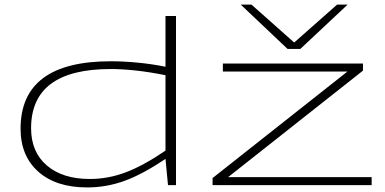

<svg xmlns="http://www.w3.org/2000/svg" viewBox="-20 -810 1683 840"><path d="M715 0 704 -115Q605 -48 525.5 -19Q446 10 361 10Q225 10 147.5 -59Q70 -128 70 -247Q70 -542 465 -542Q520 -542 582.5 -536Q645 -530 704 -518V-740H750V0ZM704 -151V-481Q634 -495 574 -501.5Q514 -508 464 -508Q116 -508 116 -249Q116 -145 185 -86Q254 -27 373 -27Q453 -27 530 -56Q607 -85 704 -151ZM910 0V-31L1500 -497H955V-532H1568V-501L978 -35H1606V0ZM1501 -790 1294 -596H1238L1033 -790H1080L1267 -624L1455 -790Z"/></svg>

Font: Georama ExtraExtended ExtraLight
Style: Regular
Weight: 200
Width: 8
Designer: Jean-Baptiste Levee
Foundry: Production Type
Version: Version 1.000